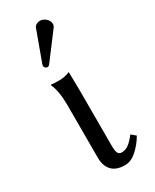

<svg xmlns="http://www.w3.org/2000/svg" viewBox="-182 -733 643 796"><g transform="rotate(-30 139.0 -335.5)"><path d="M159.2 -683.1Q174.3 -683.1 187.3 -671.6Q200.2 -660.2 200.2 -645Q200.2 -636.7 195.3 -629.9L103.5 -508.3Q97.7 -500.5 92.3 -500.5Q86.4 -500.5 81.8 -504.6Q77.1 -508.8 77.1 -514.2Q77.1 -516.6 79.1 -523.4L131.3 -666Q134.3 -673.8 142.3 -678.5Q150.4 -683.1 159.2 -683.1ZM84 -322.3Q84 -391.1 65.9 -428.7L68.4 -430.7Q78.6 -428.7 107.4 -428.7Q132.8 -428.7 157.2 -439Q158.7 -375 158.7 -342.8V-86.4Q158.7 -62 163.3 -51.3Q168 -40.5 181.6 -40.5Q200.7 -40.5 216.3 -52.7Q231.9 -64.9 249 -87.4L270 -69.8Q251 -37.1 223.6 -12.5Q196.3 12.2 167 12.2Q125.5 12.2 104.7 -9.8Q84 -31.7 84 -71.3Z"/></g></svg>

Font: Libertinage
Style: l
Weight: 400
Designer: OSP
Foundry: OSP
Version: Version 1.0; 2008; OFL relea